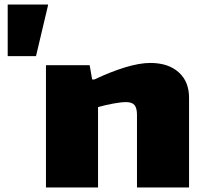

<svg xmlns="http://www.w3.org/2000/svg" viewBox="-20 -828 907 848"><path d="M192 -808V-804L139 -580H14V-808ZM183 -540H376L387 -477H397Q471 -512 534 -531Q597 -550 644 -550Q723 -550 769 -509Q815 -468 815 -396V0H585V-321Q585 -351 574 -364Q563 -377 537 -377Q514 -377 479.5 -370.5Q445 -364 413 -355V0H183Z"/></svg>

Font: Encode Sans Wide
Style: Black
Weight: 900
Designer: Pablo Impallari, Andres Torresi
Foundry: Pablo Impallari, Andres Torresi
Version: Version 1.000; ttfautohint (v1.00) -l 8 -r 50 -G 200 -x 14 -